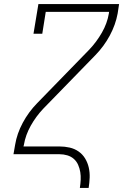

<svg xmlns="http://www.w3.org/2000/svg" viewBox="-20 -755 640 940"><path d="M371 165Q374 145 375 125.5Q376 106 373 87.5Q370 69 362.5 52Q355 35 341.5 23Q328 11 309.5 5.5Q291 0 271 0H46L54 -46Q63 -101 91.5 -154Q120 -207 162 -250L417 -512Q417 -512 417 -512Q417 -512 417 -512Q453 -550 479 -595.5Q505 -641 513 -689L514 -697H204L187 -590H144L168 -735H563L556 -689Q546 -634 517.5 -581Q489 -528 447 -485L192 -223Q192 -223 192 -223Q192 -223 192 -223Q156 -185 130.5 -139.5Q105 -94 97 -46L95 -38H271Q297 -38 321 -32.5Q345 -27 364.5 -13.5Q384 0 396.5 20.5Q409 41 414.5 65Q420 89 419 114.5Q418 140 414 165Z"/></svg>

Font: Iosevka Curly Slab XLtExObl
Style: Regular
Weight: 200
Width: 7
Italic angle: -9°
Monospace: yes
Designer: Belleve Invis
Foundry: Belleve Invis
Version: Version 11.0.0; ttfautohint (v1.8.3)